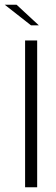

<svg xmlns="http://www.w3.org/2000/svg" viewBox="-48 -791 236 811"><path d="M58 -620H109V0H58ZM83 -684 -28 -771H22L116 -684Z"/></svg>

Font: Smooch Sans Thin
Style: Regular
Weight: 400
Version: Version 1.010